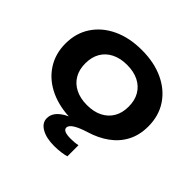

<svg xmlns="http://www.w3.org/2000/svg" viewBox="-193 -772 1164 1164"><g transform="rotate(45 389.0 -190.0)"><path d="M508 1Q456 17 426.5 35Q397 53 397 73Q397 102 464 102Q481 102 496.5 100.5Q512 99 525 96V191Q512 196 483 200Q454 204 424 204Q356 204 314.5 180Q273 156 273 116Q273 73 315 40.5Q357 8 440 -15L433 14Q422 15 411.5 15Q401 15 391 15Q284 15 203.5 -22Q123 -59 78 -127Q33 -195 33 -284Q33 -374 78 -441.5Q123 -509 203 -546.5Q283 -584 389 -584Q495 -584 575 -546.5Q655 -509 699.5 -441.5Q744 -374 744 -284Q744 -210 714.5 -153.5Q685 -97 631.5 -58.5Q578 -20 508 1ZM203 -284Q203 -231 225.5 -192.5Q248 -154 290 -133Q332 -112 389 -112Q447 -112 488.5 -133Q530 -154 552.5 -192.5Q575 -231 575 -284Q575 -338 552.5 -376.5Q530 -415 488.5 -436Q447 -457 389 -457Q332 -457 290 -436Q248 -415 225.5 -376.5Q203 -338 203 -284Z"/></g></svg>

Font: Unbounded Medium
Style: Regular
Weight: 500
Designer: Luke Prowse, Jean-Baptiste Morizot, Fátima Lázaro, Florian Runge
Foundry: NaN
Version: Version 1.700